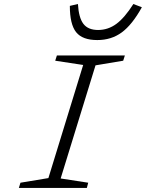

<svg xmlns="http://www.w3.org/2000/svg" viewBox="-20 -929 721 949"><path d="M639.2 -909.2 681.2 -893.1Q633.3 -806.6 581.8 -768.8Q530.3 -731 460.9 -731Q387.2 -731 356.2 -770Q325.2 -809.1 325.2 -899.9L365.2 -909.2Q369.1 -841.3 392.3 -811Q415.5 -780.8 464.8 -780.8Q514.2 -780.8 555.2 -811Q596.2 -841.3 639.2 -909.2ZM81.1 -25.9 219.2 -48.8 391.1 -607.9 252.9 -628.9 261.2 -654.8H597.2L588.9 -628.9L452.1 -606L279.8 -46.9L416 -25.9L409.2 0H73.2Z"/></svg>

Font: IntelOne Mono Light
Style: Italic
Weight: 300
Italic angle: -16°
Designer: Fred Shallcrass
Foundry: Frere-Jones Type LLC
Version: Version 1.200;hotconv 1.1.0;makeotfexe 2.6.0;FJTRelease1.2